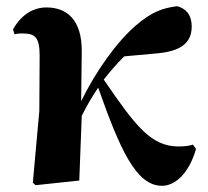

<svg xmlns="http://www.w3.org/2000/svg" viewBox="-20 -583 672 620"><path d="M503 17C545 17 590 -22 613 -102L603 -116C594 -113 579 -110 557 -110C467 -110 417 -177 315 -326C337 -354 359 -379 381 -401L491 -411C560 -418 599 -442 599 -497C599 -538 578 -556 552 -563C504 -557 469 -544 419 -501C356 -447 289 -352 242 -256L244 -416C245 -519 196 -559 130 -559C79 -559 43 -526 22 -488L27 -472C36 -475 45 -475 54 -475C94 -475 108 -461 108 -403L107 -225L86 7L95 15L236 0L244 -209C262 -245 277 -270 297 -300C367 -102 419 17 503 17Z"/></svg>

Font: GenKiMin2 TW H
Style: Regular
Weight: 900
Version: Version 2.100;PS 2.1;hotconv 16.6.51;makeotf.lib2.5.65220 DE